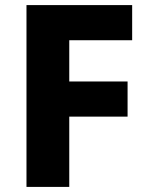

<svg xmlns="http://www.w3.org/2000/svg" viewBox="-20 -785 584 754"><path d="M252 -51V-327H481V-465H252V-627H499V-765H84V-51Z"/></svg>

Font: Noto Sans Tamil UI ExtraBold
Style: Regular
Weight: 800
Designer: Jelle Bosma - Monotype Design Team
Foundry: Monotype Imaging Inc.
Version: Version 2.004